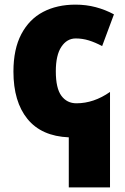

<svg xmlns="http://www.w3.org/2000/svg" viewBox="-20 -583 540 829"><path d="M306 -563Q352 -563 393.5 -552Q435 -541 472 -521L421 -384Q391 -400 363.5 -408.5Q336 -417 307 -417Q269 -417 245 -381Q221 -345 221 -275Q221 -202 245 -169.5Q269 -137 310 -137Q385 -137 455 -186V226H277V10Q159 5 98.5 -69.5Q38 -144 38 -274Q38 -371 72 -435.5Q106 -500 166 -531.5Q226 -563 306 -563Z"/></svg>

Font: Noto Sans SemiCondensed Black
Style: Regular
Weight: 900
Width: 4
Designer: Monotype Design Team
Foundry: Monotype Imaging Inc.
Version: Version 2.013; ttfautohint (v1.8.4.7-5d5b)